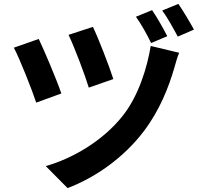

<svg xmlns="http://www.w3.org/2000/svg" viewBox="-20 -888 1040 986"><path d="M457 -750 332 -709C362 -647 417 -501 436 -438L562 -482C542 -546 482 -700 457 -750ZM900 -617 754 -652C736 -542 692 -396 610 -293C508 -164 352 -74 215 -35L327 78C469 24 615 -77 720 -216C802 -325 847 -443 875 -539C882 -561 889 -592 900 -617ZM179 -688 51 -643C80 -590 145 -425 166 -361L295 -408C272 -476 209 -625 179 -688ZM761 -836 678 -802C705 -765 736 -709 756 -667L839 -702C821 -738 786 -800 761 -836ZM896 -868 813 -834C840 -798 871 -741 893 -700L976 -736C957 -771 921 -832 896 -868Z"/></svg>

Font: Source Han Sans JP
Style: Bold
Weight: 700
Designer: Ryoko NISHIZUKA 西塚涼子 (kana, bopomofo & ideographs); Paul D. Hunt (Latin, Greek & Cyrillic); Sandoll Communications 산돌커뮤니
Foundry: Adobe
Version: Version 2.002;hotconv 1.0.116;makeotfexe 2.5.65601